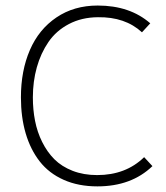

<svg xmlns="http://www.w3.org/2000/svg" viewBox="-20 -660 598 690"><path d="M498 -95.2 527.8 -63Q452.1 9.8 330.1 9.8Q261.7 9.8 209 -13.7Q156.2 -37.1 122.8 -79.8Q89.4 -122.6 72.3 -180.7Q55.2 -238.8 55.2 -310.1Q55.2 -405.8 87.4 -480.2Q119.6 -554.7 182.9 -597.4Q246.1 -640.1 331.1 -640.1Q446.8 -640.1 520 -576.2L490.2 -543.9Q429.7 -599.6 332 -598.1Q273.4 -597.7 227.8 -573.7Q182.1 -549.8 154.3 -509.3Q126.5 -468.8 112.3 -418Q98.1 -367.2 98.1 -310.1Q98.1 -265.6 106 -225.6Q113.8 -185.5 131.6 -149.7Q149.4 -113.8 175.5 -87.6Q201.7 -61.5 241 -46.1Q280.3 -30.8 329.1 -30.8Q432.1 -30.8 498 -95.2Z"/></svg>

Font: Sinkin Sans 200 X Light
Style: Regular
Weight: 200
Designer: Keith Bates
Foundry: K-Type
Version: Sinkin Sans (version 1.0)  by Keith Bates   •   © 2014   www